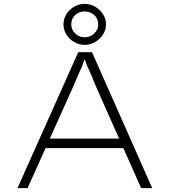

<svg xmlns="http://www.w3.org/2000/svg" viewBox="-20 -969 874 989"><path d="M70 0 383 -700H454L764 0H707L475 -522Q460 -559 451.5 -579.5Q443 -600 436.5 -613Q430 -626 424 -642.5Q418 -659 408 -687L424 -688Q413 -655 406 -636.5Q399 -618 392 -603.5Q385 -589 377 -570Q369 -551 354 -516L122 0ZM194 -206 215 -255H621L635 -206ZM416 -738Q387 -738 362 -752.5Q337 -767 322 -791Q307 -815 307 -843Q307 -872 322 -896Q337 -920 362 -934.5Q387 -949 416 -949Q445 -949 470 -934.5Q495 -920 510.5 -896Q526 -872 526 -843Q526 -815 510.5 -791Q495 -767 470 -752.5Q445 -738 416 -738ZM416 -777Q445 -777 465.5 -796.5Q486 -816 486 -843Q486 -873 465.5 -891.5Q445 -910 416 -910Q386 -910 366.5 -891Q347 -872 347 -843Q347 -816 367.5 -796.5Q388 -777 416 -777Z"/></svg>

Font: Lexend Mega ExtraLight
Style: Regular
Weight: 250
Version: Version 1.007